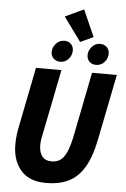

<svg xmlns="http://www.w3.org/2000/svg" viewBox="-65 -1061 735 1119"><g transform="rotate(5 302.0 -501.5)"><path d="M248 12Q148 12 99 -46Q50 -104 50 -195Q50 -224 53 -250Q56 -276 62 -304L131 -651H280L207 -286Q203 -266 199 -246Q195 -226 195 -206Q195 -163 213.5 -139.5Q232 -116 268 -116Q297 -116 318 -129.5Q339 -143 355 -177Q371 -211 384 -273L459 -651H604L527 -265Q506 -161 469 -100.5Q432 -40 377.5 -14Q323 12 248 12ZM268 -699Q245 -699 229.5 -713.5Q214 -728 214 -752Q214 -778 233.5 -800.5Q253 -823 283 -823Q306 -823 321 -808.5Q336 -794 336 -769Q336 -743 317 -721Q298 -699 268 -699ZM477 -699Q454 -699 439 -713.5Q424 -728 424 -752Q424 -778 443.5 -800.5Q463 -823 492 -823Q515 -823 530.5 -808.5Q546 -794 546 -769Q546 -743 527 -721Q508 -699 477 -699ZM374 -824 272 -964 381 -1015 450 -859Z"/></g></svg>

Font: Source Code Pro ExtraBold
Style: Italic
Weight: 800
Italic angle: -11°
Monospace: yes
Designer: Paul D. Hunt, Teo Tuominen
Foundry: Adobe Systems Incorporated
Version: Version 1.016;hotconv 1.0.116;makeotfexe 2.5.65601